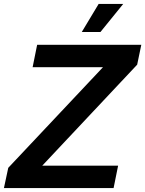

<svg xmlns="http://www.w3.org/2000/svg" viewBox="-45 -957 739 977"><path d="M-3 -103 479 -615H121L144 -729H674L653 -628L170 -114H556L533 0H-25ZM457 -937H582L466 -794H371Z"/></svg>

Font: Mona Sans SemiBold
Style: Italic
Weight: 600
Italic angle: -11.7°
Designer: Deni Anggara
Foundry: GitHub
Version: Version 2.000